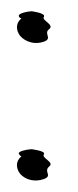

<svg xmlns="http://www.w3.org/2000/svg" viewBox="-20 -572 138 341"><path d="M14 -290C9 -284 8 -273 16 -263C25 -253 41 -248 58 -254C74 -260 57 -267 67 -276C78 -284 53 -291 58 -298C62 -304 36 -307 36 -307C33 -307 9 -304 14 -298C15 -296 17 -295 18 -294C17 -293 15 -292 14 -290ZM14 -535C9 -529 8 -518 16 -508C25 -498 41 -492 58 -498C74 -504 57 -512 67 -520C78 -528 53 -536 58 -542C62 -549 36 -552 36 -552C33 -552 9 -549 14 -542C15 -540 17 -540 18 -539C17 -538 15 -537 14 -535ZM36 -552Z"/></svg>

Font: bitstorm
Style: maxcn
Weight: 400
Version: Version 0.2